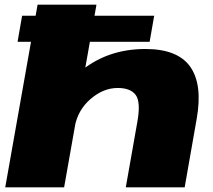

<svg xmlns="http://www.w3.org/2000/svg" viewBox="-20 -805 916 825"><path d="M55.5 -625.5H623L642.5 -737.5H75ZM2.5 0H255.5L394.5 -785H141.5ZM520.5 0H773.5L825.5 -296.5Q851 -443 797 -518.8Q743 -594.5 604.5 -594.5Q438.5 -594.5 321 -494.5Q203.5 -394.5 190 -322L301 -259.5Q314 -332 369 -379.5Q424 -427 486 -427Q541 -427 563.2 -396.8Q585.5 -366.5 570 -280.5Z"/></svg>

Font: Anybody Expanded Black
Style: Italic
Weight: 900
Width: 7
Italic angle: -10°
Version: Version 1.113;gftools[0.9.25]